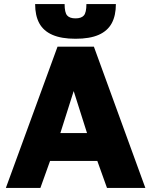

<svg xmlns="http://www.w3.org/2000/svg" viewBox="-20 -931 750 951"><path d="M9 0 265 -700H445L700 0H510L462 -134H228L180 0ZM279 -272H411L345 -480ZM354 -739Q284 -739 239.5 -758.5Q195 -778 174.5 -816Q154 -854 154 -911H300Q300 -869 312.5 -854.5Q325 -840 354 -840Q383 -840 395.5 -854.5Q408 -869 408 -911H554Q554 -854 533.5 -816Q513 -778 469 -758.5Q425 -739 354 -739Z"/></svg>

Font: Golos Text
Style: Bold
Weight: 700
Designer: A.Korolkova, Vitaly Kuzmin
Foundry: ParaType Ltd
Version: Version 2.004